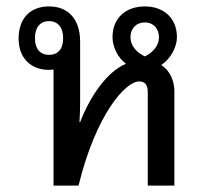

<svg xmlns="http://www.w3.org/2000/svg" viewBox="-20 -579 636 599"><path d="M230 -259V-449C230 -519 193 -559 133 -559C74 -559 38 -521 38 -459C38 -398 76 -361 133 -361C138 -361 143 -362 147 -362V0H225C280 -224 372 -325 414 -325C434 -325 441 -312 441 -291V0H524V-295C524 -325 511 -359 483 -376C512 -395 532 -432 532 -463C532 -524 489 -559 432 -559C374 -559 331 -524 331 -463C331 -434 347 -399 373 -380C315 -356 262 -281 230 -198H228C229 -218 230 -239 230 -259ZM133 -408C104 -408 89 -428 89 -460C89 -492 104 -513 133 -513C162 -513 177 -492 177 -460C177 -427 162 -408 133 -408ZM387 -463C387 -489 404 -509 432 -509C459 -509 476 -489 476 -463C476 -437 458 -416 432 -403C405 -416 387 -437 387 -463Z"/></svg>

Font: Noto Sans Thai Looped SemiCondensed
Style: Regular
Weight: 400
Width: 4
Designer: Sasikarn Vongin, Ben Mitchell
Foundry: The Fontpad Ltd
Version: Version 1.001